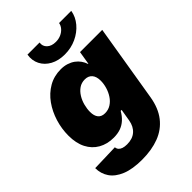

<svg xmlns="http://www.w3.org/2000/svg" viewBox="-277 -861 1187 1187"><g transform="rotate(-45 316.5 -267.5)"><path d="M240.2 212.9Q156.7 212.9 103 190.9Q49.3 168.9 23.4 130.9Q-2.4 92.8 -2.4 44.4L174.8 39.1Q175.8 52.2 183.6 61.3Q191.4 70.3 205.8 75.2Q220.2 80.1 241.7 80.1Q289.1 80.1 317.9 54.9Q346.7 29.8 354.5 -15.6L367.7 -94.7H359.4Q342.8 -65.4 321.5 -45.9Q300.3 -26.4 273.4 -16.8Q246.6 -7.3 212.4 -7.3Q155.8 -7.3 112.8 -31.7Q69.8 -56.2 46.1 -102.3Q22.5 -148.4 22.5 -214.4Q22.5 -274.4 40.3 -332.3Q58.1 -390.1 91.3 -436.8Q124.5 -483.4 172.1 -511Q219.7 -538.6 278.8 -538.6Q307.6 -538.6 331.3 -531Q355 -523.4 373 -510.3Q391.1 -497.1 403.3 -479.7Q415.5 -462.4 421.9 -442.4H424.3L438.5 -529.3H632.8L549.3 -23.4Q535.6 58.6 494.6 111.1Q453.6 163.6 389.2 188.2Q324.7 212.9 240.2 212.9ZM280.8 -152.3Q310.1 -152.3 333 -167Q356 -181.6 371.8 -205.8Q387.7 -230 396 -258.3Q404.3 -286.6 404.3 -313.5Q404.3 -350.1 387.5 -369.6Q370.6 -389.2 339.8 -389.2Q310.5 -389.2 288.3 -373.8Q266.1 -358.4 251 -333.7Q235.8 -309.1 228.3 -280Q220.7 -251 220.7 -224.1Q220.7 -189.5 235.8 -170.9Q251 -152.3 280.8 -152.3ZM362.3 -585Q307.6 -585 267.8 -606.7Q228 -628.4 209.2 -665.5Q190.4 -702.6 197.8 -748H303.7Q298.8 -718.8 319.8 -699Q340.8 -679.2 377.9 -679.2Q402.3 -679.2 422.9 -688.2Q443.4 -697.3 457 -712.9Q470.7 -728.5 474.1 -748H580.6Q573.2 -702.6 542 -665.5Q510.7 -628.4 463.9 -606.7Q417 -585 362.3 -585Z"/></g></svg>

Font: Inter 24pt Black
Style: Italic
Weight: 900
Italic angle: -9.3988°
Designer: Rasmus Andersson
Foundry: rsms
Version: Version 4.001;git-66647c0bb